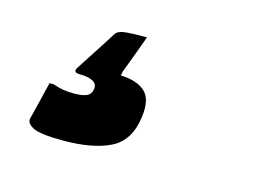

<svg xmlns="http://www.w3.org/2000/svg" viewBox="-57 -175 714 525"><g transform="rotate(15 300.0 87.0)"><path d="M302 -79Q297 -65 289.5 -44.5Q282 -24 274.5 -4Q267 16 262 29L260 40Q308 42 330 63.5Q352 85 345 135Q336 204 286.5 228.5Q237 253 153 253Q87 253 67 242Q47 231 51 217Q59 185 64.5 163Q70 141 77 111H89Q103 116 116.5 118.5Q130 121 149 121Q172 121 184.5 115.5Q197 110 199 94Q201 80 187.5 73Q174 66 150 66Q128 66 142 47Q149 36 164 13Q179 -10 193.5 -32.5Q208 -55 214 -65Q219 -73 234.5 -76Q250 -79 302 -79Z"/></g></svg>

Font: Recursive Mn Lnr St Blk
Style: Italic
Weight: 900
Italic angle: -15°
Monospace: yes
Version: Version 1.079;hotconv 1.0.112;makeotfexe 2.5.65598; ttfautoh